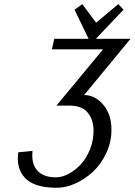

<svg xmlns="http://www.w3.org/2000/svg" viewBox="-20 -885 642 915"><path d="M247.1 -40Q276.9 -40 308.3 -57.1Q339.8 -74.2 366 -102.8Q392.1 -131.3 408.9 -173.3Q425.8 -215.3 425.8 -261.2Q425.8 -314.5 398.2 -348.1Q370.6 -381.8 309.1 -381.8H249L471.2 -649.9H227.1L238.8 -700.2H402.3L335 -838.9L372.1 -865.2L438 -776.9L543.9 -865.2L568.8 -838.9L437 -700.2H602.1L380.9 -432.1Q432.1 -432.1 471.7 -386.5Q511.2 -340.8 511.2 -266.1Q511.2 -209 486.8 -156.2Q462.4 -103.5 424.6 -67.9Q386.7 -32.2 340.6 -11.2Q294.4 9.8 251 9.8Q154.8 9.8 109.9 -27.3Q64.9 -64.5 64.9 -130.9Q64.9 -139.6 66.9 -159.2L134.8 -166Q133.8 -158.2 133.8 -144Q133.8 -95.7 162.1 -67.9Q190.4 -40 247.1 -40Z"/></svg>

Font: Pfennig
Style: Italic
Weight: 500
Italic angle: -13°
Version: Version 20120410 ; ttfautohint (v0.8)